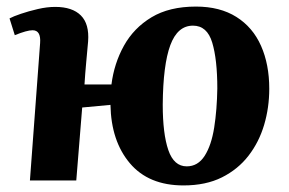

<svg xmlns="http://www.w3.org/2000/svg" viewBox="-20 -549 880 584"><path d="M538 15Q432 15 375 -52.5Q318 -120 316 -230L230 -222L212 0H71L102 -418Q105 -457 79 -457Q62 -457 25 -442L9 -493Q20 -499 43.5 -507Q67 -515 95 -521.5Q123 -528 148 -528Q200 -528 226 -502Q252 -476 248 -423Q245 -389 242 -357Q239 -325 237 -292H319Q327 -356 357 -410Q387 -464 441 -496.5Q495 -529 576 -529Q649 -529 699 -497.5Q749 -466 774 -409.5Q799 -353 799 -279Q799 -222 783.5 -169.5Q768 -117 736 -75.5Q704 -34 655 -9.5Q606 15 538 15ZM548 -43Q582 -43 602.5 -75Q623 -107 631.5 -161Q640 -215 641 -280Q641 -368 625.5 -419.5Q610 -471 567 -471Q520 -471 498 -411.5Q476 -352 475 -231Q475 -142 492 -92.5Q509 -43 548 -43Z"/></svg>

Font: Literata 36pt
Style: Bold Italic
Weight: 700
Italic angle: -2°
Designer: Latin by Veronika Burian and Jose Scaglione. Greek by Irene Vlachou. Cyrillic by Vera Evstafieva
Foundry: TypeTogether
Version: Version 3.002